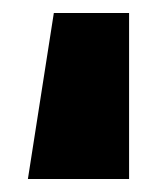

<svg xmlns="http://www.w3.org/2000/svg" viewBox="-20 -120 252 296"><path d="M179 -100V156H23L63 -100Z"/></svg>

Font: Tektur Condensed ExtraBold
Style: Regular
Weight: 800
Width: 3
Designer: Adam Jagosz
Foundry: Adam Jagosz
Version: Version 1.005;gftools[0.9.30]